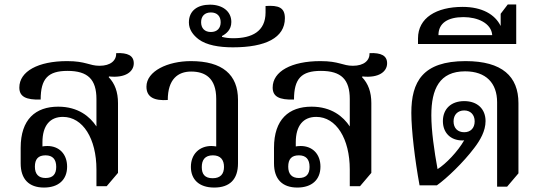

<svg xmlns="http://www.w3.org/2000/svg" viewBox="-20 -834 2442 864"><path d="M582 -549C582 -584 555 -597 503 -595C504 -562 478 -538 428 -538C381 -538 367 -559 282 -559C152 -559 67 -513 67 -440C67 -399 97 -384 163 -386C163 -480 196 -515 284 -515C376 -515 414 -476 414 -388V-265C385 -309 332 -354 242 -354C140 -354 73 -297 73 -169V-99C73 -28 110 10 178 10C243 10 282 -25 282 -84C282 -141 246 -177 193 -177C184 -177 175 -176 171 -175V-194C171 -269 205 -308 263 -308C353 -308 414 -210 414 -71V4H460L511 -56V-370C511 -420 497 -458 469 -487L471 -490C545 -482 582 -512 582 -549ZM185 -135C217 -135 233 -117 233 -83C233 -50 218 -33 185 -33C153 -33 137 -51 137 -84C137 -118 152 -135 185 -135Z M839 -559C735 -559 639 -514 639 -444C639 -396 675 -380 735 -384C735 -478 781 -512 840 -512C902 -512 953 -484 953 -389V-175C946 -176 938 -177 931 -177C878 -177 839 -141 839 -83C839 -27 875 10 944 10C1014 10 1051 -27 1051 -99V-385C1051 -498 981 -559 839 -559ZM937 -32C901 -32 888 -51 888 -82C888 -114 902 -135 938 -135C973 -135 988 -114 988 -83C988 -52 973 -32 937 -32Z M1028 -621C1175 -621 1262 -664 1262 -752C1262 -800 1234 -811 1175 -807V-778C1175 -692 1113 -662 1030 -662C1009 -662 995 -664 979 -668V-672C998 -682 1021 -700 1021 -735C1021 -784 980 -813 925 -813C870 -813 830 -787 830 -733C830 -701 849 -676 874 -657C909 -631 965 -621 1028 -621ZM929 -690C901 -690 885 -707 885 -734C885 -761 901 -778 929 -778C957 -778 973 -761 973 -734C973 -707 957 -690 929 -690Z M1722 -549C1722 -584 1695 -597 1643 -595C1644 -562 1618 -538 1568 -538C1521 -538 1507 -559 1422 -559C1292 -559 1207 -513 1207 -440C1207 -399 1237 -384 1303 -386C1303 -480 1336 -515 1424 -515C1516 -515 1554 -476 1554 -388V-265C1525 -309 1472 -354 1382 -354C1280 -354 1213 -297 1213 -169V-99C1213 -28 1250 10 1318 10C1383 10 1422 -25 1422 -84C1422 -141 1386 -177 1333 -177C1324 -177 1315 -176 1311 -175V-194C1311 -269 1345 -308 1403 -308C1493 -308 1554 -210 1554 -71V4H1600L1651 -56V-370C1651 -420 1637 -458 1609 -487L1611 -490C1685 -482 1722 -512 1722 -549ZM1325 -135C1357 -135 1373 -117 1373 -83C1373 -50 1358 -33 1325 -33C1293 -33 1277 -51 1277 -84C1277 -118 1292 -135 1325 -135Z M2075 -559C1882 -559 1831 -466 1831 -326C1831 -250 1847 -114 1868 0H1946C1991 -32 2065 -103 2114 -168C2141 -203 2165 -245 2165 -289C2165 -343 2129 -379 2069 -379C2009 -379 1973 -343 1973 -289C1973 -238 2006 -202 2061 -202C2064 -202 2066 -202 2069 -203C2040 -152 1986 -96 1949 -73C1934 -155 1921 -246 1921 -315C1921 -434 1958 -513 2073 -513C2167 -513 2217 -460 2217 -374V6H2262L2313 -54V-370C2313 -490 2240 -559 2075 -559ZM2021 -288C2021 -318 2040 -337 2069 -337C2097 -337 2116 -318 2116 -288C2116 -257 2097 -239 2069 -239C2040 -239 2021 -257 2021 -288Z M1861 -636H2303V-814H2265L2233 -772V-717C2208 -769 2149 -803 2062 -803C1944 -803 1861 -754 1861 -661ZM1953 -676C1953 -730 1995 -757 2066 -757C2129 -757 2191 -730 2195 -676Z"/></svg>

Font: Noto Serif Thai Medium
Style: Regular
Weight: 500
Designer: Monotype Design Team
Foundry: Monotype Imaging Inc.
Version: Version 1.901;PS 001.901;hotconv 1.0.88;makeotf.lib2.5.64775